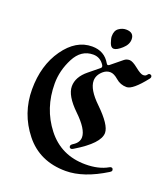

<svg xmlns="http://www.w3.org/2000/svg" viewBox="-160 -992 986 1127"><g transform="rotate(20 333.0 -429.0)"><path d="M33.2 0ZM366.2 -814.5Q366.2 -849.6 387.7 -864.7Q409.2 -879.9 432.6 -879.9Q482.4 -879.9 482.4 -835.9Q482.4 -803.7 451.4 -776.1Q420.4 -748.5 401.4 -748.5Q384.3 -748.5 375.2 -774.2Q366.2 -799.8 366.2 -814.5ZM279.8 -718.3Q356.9 -718.3 393.6 -653.8Q397.5 -647 402.1 -647Q406.7 -647 411.1 -650.4L480.5 -707Q494.1 -718.3 513.2 -718.3Q532.2 -718.3 566.7 -690.4Q601.1 -662.6 616.7 -662.6Q632.3 -662.6 638.2 -671.4Q645 -681.2 651.4 -681.2Q666 -681.2 666 -667.5Q666 -662.6 660.6 -655.8Q587.9 -563 549.3 -563Q510.7 -563 482.4 -587.9Q454.1 -612.8 431.2 -612.8Q408.2 -612.8 389.2 -597.2Q355.5 -568.8 355.5 -532.7Q355.5 -478.5 431.2 -405.8Q523.4 -316.4 523.4 -267.1Q523.4 -201.7 382.8 -117.2Q373 -111.3 369.1 -111.3Q356 -111.3 356 -124.5Q356 -132.8 370.1 -141.6Q405.3 -163.6 405.3 -196.8Q405.3 -246.6 325.9 -323Q246.6 -399.4 246.6 -458Q246.6 -516.6 306.2 -564.9L369.1 -616.2Q374.5 -620.6 374.5 -625.5Q374.5 -630.4 371.6 -635.7Q346.2 -675.8 301.8 -675.8Q226.6 -675.8 186.5 -598.1Q146.5 -520.5 146.5 -439Q146.5 -284.2 236.1 -169.2Q325.7 -54.2 477.5 -54.2Q559.6 -54.2 615.2 -85.9Q622.1 -89.8 626 -89.8Q639.2 -89.8 639.2 -74.7Q639.2 -68.4 628.9 -62Q493.7 22 381.8 22Q218.8 22 126 -95Q33.2 -211.9 33.2 -361.8Q33.2 -511.7 106.2 -615Q179.2 -718.3 279.8 -718.3Z"/></g></svg>

Font: UnifrakturMaguntia21
Style: Book
Weight: 400
Designer: j. 'mach' wust, Gerrit Ansmann, Georg Duffner, based on a font by Peter Wiegel, original typeface by Carl Albert Fahrenw
Version: Version 2017-03-19